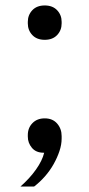

<svg xmlns="http://www.w3.org/2000/svg" viewBox="-20 -548 328 704"><path d="M55 136Q89 106 112 73.5Q135 41 142 12H140Q112 12 97 -6Q82 -24 82 -47V-53Q82 -79 99 -96.5Q116 -114 144 -114Q173 -114 189.5 -95Q206 -76 206 -49V-40Q206 -18 198 6Q190 30 176.5 54Q163 78 144.5 99Q126 120 105 136H55ZM144 -402Q115 -402 98.5 -419.5Q82 -437 82 -462V-468Q82 -493 98.5 -510.5Q115 -528 144 -528Q173 -528 189.5 -510.5Q206 -493 206 -468V-462Q206 -437 189.5 -419.5Q173 -402 144 -402Z"/></svg>

Font: IBM Plex Serif
Style: Regular
Weight: 400
Designer: Mike Abbink, Paul van der Laan, Pieter van Rosmalen
Foundry: Bold Monday
Version: Version 2.6